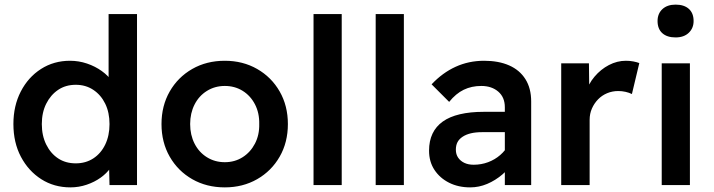

<svg xmlns="http://www.w3.org/2000/svg" viewBox="-20 -801 3090 831"><path d="M285 10Q214 10 158.5 -25.5Q103 -61 70.5 -122.5Q38 -184 38 -264Q38 -343 70 -405Q102 -467 157.5 -502.5Q213 -538 283 -538Q321 -538 356.5 -526Q392 -514 420.5 -493.5Q449 -473 465.5 -448Q482 -423 483 -396L450 -392V-740H573V0H454L451 -123L475 -121Q474 -97 458 -74Q442 -51 415.5 -32Q389 -13 355 -1.5Q321 10 285 10ZM308 -94Q351 -94 384 -115.5Q417 -137 435.5 -175.5Q454 -214 454 -264Q454 -314 435.5 -352Q417 -390 384 -412Q351 -434 308 -434Q264 -434 231.5 -412Q199 -390 180 -352Q161 -314 161 -264Q161 -214 180 -175.5Q199 -137 231.5 -115.5Q264 -94 308 -94Z M953 10Q874 10 812 -25.5Q750 -61 714.5 -123Q679 -185 679 -264Q679 -343 714.5 -405Q750 -467 812 -502.5Q874 -538 953 -538Q1031 -538 1093 -502.5Q1155 -467 1190.5 -405Q1226 -343 1226 -264Q1226 -185 1190.5 -123Q1155 -61 1093 -25.5Q1031 10 953 10ZM953 -99Q996 -99 1030 -120.5Q1064 -142 1083.5 -179.5Q1103 -217 1102 -264Q1103 -312 1083.5 -349.5Q1064 -387 1030 -408Q996 -429 953 -429Q910 -429 875.5 -407.5Q841 -386 822 -348.5Q803 -311 803 -264Q803 -217 822 -179.5Q841 -142 875.5 -120.5Q910 -99 953 -99Z M1337 0V-740H1459V0Z M1606 0V-740H1728V0Z M2165 0V-337Q2165 -380 2136.5 -404.5Q2108 -429 2063 -429Q2021 -429 1987 -412.5Q1953 -396 1924 -360L1848 -436Q1895 -486 1952 -512Q2009 -538 2075 -538Q2138 -538 2183.5 -518Q2229 -498 2254 -458.5Q2279 -419 2279 -362V0ZM2015 10Q1964 10 1924 -10Q1884 -30 1860.5 -65.5Q1837 -101 1837 -149Q1837 -191 1852 -222.5Q1867 -254 1896.5 -275Q1926 -296 1970.5 -306.5Q2015 -317 2073 -317H2224L2215 -229H2066Q2039 -229 2018 -224Q1997 -219 1982 -209Q1967 -199 1960 -185.5Q1953 -172 1953 -153Q1953 -133 1963 -118.5Q1973 -104 1990 -96Q2007 -88 2030 -88Q2063 -88 2092.5 -99Q2122 -110 2145 -130Q2168 -150 2181 -175L2206 -107Q2185 -72 2154.5 -46Q2124 -20 2088.5 -5Q2053 10 2015 10Z M2409 0V-527H2529L2531 -359L2515 -397Q2526 -437 2553 -469Q2580 -501 2615.5 -519.5Q2651 -538 2689 -538Q2706 -538 2721.5 -535Q2737 -532 2747 -528L2715 -394Q2703 -400 2687.5 -403.5Q2672 -407 2656 -407Q2630 -407 2607.5 -397.5Q2585 -388 2568.5 -371Q2552 -354 2542 -331.5Q2532 -309 2532 -282V0Z M2844 0V-527H2966V0ZM2904 -639Q2867 -639 2846.5 -657.5Q2826 -676 2826 -710Q2826 -742 2847 -761.5Q2868 -781 2904 -781Q2941 -781 2961.5 -762.5Q2982 -744 2982 -710Q2982 -679 2961 -659Q2940 -639 2904 -639Z"/></svg>

Font: Readex Pro Medium
Style: Regular
Weight: 500
Designer: Bonnie Shaver-Troup, Thomas Jockin
Foundry: Lexend
Version: Version 1.204